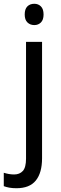

<svg xmlns="http://www.w3.org/2000/svg" viewBox="-60 -758 321 1018"><path d="M71 -681Q71 -710 85 -724Q99 -738 122 -738Q143 -738 157 -724Q171 -710 171 -681Q171 -653 157 -639Q143 -625 122 -625Q100 -625 85.5 -639Q71 -653 71 -681ZM27 240Q6 240 -10.5 237Q-27 234 -40 229V158Q-27 162 -13.5 164.5Q0 167 15 167Q44 167 61 148.5Q78 130 78 83V-536H163V81Q163 158 130 199Q97 240 27 240Z"/></svg>

Font: Noto Sans Sinhala UI SemiCondensed
Style: Regular
Weight: 400
Width: 4
Designer: Jelle Bosma - Monotype Design Team
Foundry: Monotype Imaging Inc.
Version: Version 2.006; ttfautohint (v1.8.4.7-5d5b)